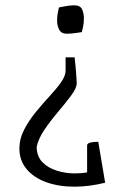

<svg xmlns="http://www.w3.org/2000/svg" viewBox="-20 -488 470 723"><path d="M231 -361Q211 -361 203 -376Q195 -391 195 -411Q195 -428 198.5 -444Q202 -460 202 -460Q202 -460 222.5 -464Q243 -468 259 -468Q282 -468 289 -453Q296 -438 296 -419Q296 -400 292 -383.5Q288 -367 288 -367Q288 -367 267.5 -364Q247 -361 231 -361ZM350 46 376 200Q316 215 260 215Q201 215 154 198Q107 181 80 148.5Q53 116 53 71Q53 35 70.5 1Q88 -33 114 -65Q140 -97 166 -125Q192 -153 209.5 -177.5Q227 -202 227 -222V-272H261Q266 -227 267.5 -200.5Q269 -174 269 -173Q268 -155 247 -127Q226 -99 198 -66Q170 -33 147 1Q124 35 118 66Q119 102 140.5 123.5Q162 145 195 155Q228 165 261 165Q274 165 286 164Q298 163 308 161V60Q308 53 317 50Q326 47 336 46.5Q346 46 350 46Z"/></svg>

Font: Mate SC
Style: Regular
Weight: 400
Designer: Eduardo Rodriguez Tunni
Foundry: Eduardo Rodriguez Tunni
Version: Version 1.003; ttfautohint (v1.8.4.7-5d5b);gftools[0.9.24]